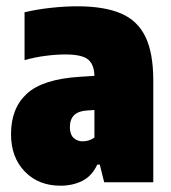

<svg xmlns="http://www.w3.org/2000/svg" viewBox="-20 -579 544 610"><path d="M172 11Q102.5 11 58.8 -34Q15 -79 15 -153Q15 -235 65.2 -281.2Q115.5 -327.5 233 -335L280 -338Q279 -375 259.2 -390.5Q239.5 -406 187 -406Q158 -406 123.8 -401.5Q89.5 -397 58 -388V-540Q95.5 -549 140.5 -554Q185.5 -559 226 -559Q310.5 -559 363.8 -536.5Q417 -514 442 -462.2Q467 -410.5 467 -323V0H311L297 -56H289Q272 -19.5 241.2 -4.2Q210.5 11 172 11ZM202 -175Q202 -152.5 213.5 -141.2Q225 -130 243 -130Q252 -130 261.5 -132.8Q271 -135.5 280 -142V-229.5L257 -228Q202 -225 202 -175Z"/></svg>

Font: Encode Sans Cnd Black
Style: Regular
Weight: 900
Width: 3
Designer: Multiple Designers
Foundry: Impallari Type
Version: Version 3.002; ttfautohint (v1.8.3) -l 8 -r 50 -G 200 -x 14 